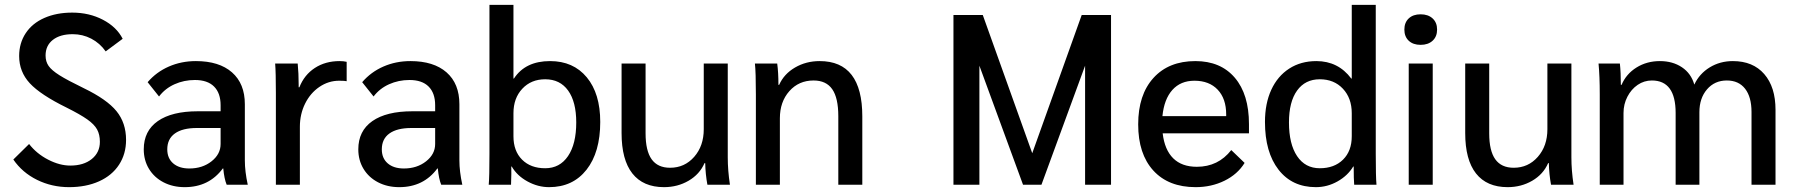

<svg xmlns="http://www.w3.org/2000/svg" viewBox="-20 -762 7403 792"><path d="M35 -104 100 -168Q131 -128 178.5 -103.5Q226 -79 270 -79Q325 -79 358.5 -106Q392 -133 392 -177Q392 -207 380.5 -228Q369 -249 340 -269.5Q311 -290 255 -318Q147 -371 103 -418.5Q59 -466 59 -531Q59 -584 86 -625Q113 -666 163 -688Q213 -710 278 -710Q348 -710 404.5 -680.5Q461 -651 486 -602L416 -550Q392 -584 356.5 -602.5Q321 -621 280 -621Q228 -621 198 -597.5Q168 -574 168 -533Q168 -508 180.5 -490Q193 -472 225.5 -451.5Q258 -431 326 -398Q421 -352 460.5 -303.5Q500 -255 500 -185Q500 -127 471 -82.5Q442 -38 388.5 -14Q335 10 265 10Q194 10 133 -20Q72 -50 35 -104Z M573 -146Q573 -222 631 -262.5Q689 -303 796 -303H890V-328Q890 -378 863 -405Q836 -432 784 -432Q739 -432 700 -414.5Q661 -397 636 -364L589 -423Q625 -465 676.5 -487.5Q728 -510 788 -510Q884 -510 937 -463.5Q990 -417 990 -332V-100Q990 -55 1002 0H915Q905 -24 901 -67H899Q842 10 742 10Q693 10 654.5 -10Q616 -30 594.5 -65.5Q573 -101 573 -146ZM890 -168V-234H792Q733 -234 701.5 -211.5Q670 -189 670 -146Q670 -109 694.5 -88Q719 -67 761 -67Q815 -67 852.5 -96.5Q890 -126 890 -168Z M1118 -378Q1118 -463 1115 -500H1208Q1212 -460 1212 -412V-402H1215Q1235 -453 1278.5 -481.5Q1322 -510 1381 -510Q1397 -510 1410 -507V-427Q1403 -429 1379 -429Q1335 -429 1297.5 -403.5Q1260 -378 1238.5 -334.5Q1217 -291 1217 -239V0H1118Z M1458 -146Q1458 -222 1516 -262.5Q1574 -303 1681 -303H1775V-328Q1775 -378 1748 -405Q1721 -432 1669 -432Q1624 -432 1585 -414.5Q1546 -397 1521 -364L1474 -423Q1510 -465 1561.5 -487.5Q1613 -510 1673 -510Q1769 -510 1822 -463.5Q1875 -417 1875 -332V-100Q1875 -55 1887 0H1800Q1790 -24 1786 -67H1784Q1727 10 1627 10Q1578 10 1539.5 -10Q1501 -30 1479.5 -65.5Q1458 -101 1458 -146ZM1775 -168V-234H1677Q1618 -234 1586.5 -211.5Q1555 -189 1555 -146Q1555 -109 1579.5 -88Q1604 -67 1646 -67Q1700 -67 1737.5 -96.5Q1775 -126 1775 -168Z M2091 -75H2089Q2090 -51 2088 0H1996Q1999 -32 1999 -128V-742H2098V-438H2100Q2147 -510 2249 -510Q2345 -510 2400.5 -443Q2456 -376 2456 -259Q2456 -134 2399.5 -62Q2343 10 2245 10Q2199 10 2156 -13.5Q2113 -37 2091 -75ZM2357 -257Q2357 -342 2323.5 -388.5Q2290 -435 2229 -435Q2171 -435 2134.5 -396Q2098 -357 2098 -295V-200Q2098 -139 2133.5 -103.5Q2169 -68 2229 -68Q2289 -68 2323 -118Q2357 -168 2357 -257Z M2544 -213V-500H2643V-212Q2643 -140 2668 -105Q2693 -70 2744 -70Q2804 -70 2843.5 -115Q2883 -160 2883 -229V-500H2982V-113Q2982 -59 2991 0H2898Q2890 -43 2889 -89H2886Q2866 -43 2820.5 -16.5Q2775 10 2719 10Q2633 10 2588.5 -46.5Q2544 -103 2544 -213Z M3098 -372Q3098 -465 3094 -500H3186Q3191 -463 3191 -412H3194Q3214 -457 3259.5 -483.5Q3305 -510 3361 -510Q3537 -510 3537 -282V0H3438V-283Q3438 -358 3413 -394Q3388 -430 3336 -430Q3275 -430 3236 -386Q3197 -342 3197 -274V0H3098Z M4563 -700V0H4456V-491L4276 0H4200L4020 -491V0H3913V-700H4034L4238 -130L4442 -700Z M5132 -212H4776Q4784 -144 4819.5 -109Q4855 -74 4917 -74Q5005 -74 5059 -143L5114 -90Q5085 -43 5031 -16.5Q4977 10 4912 10Q4800 10 4737.5 -58.5Q4675 -127 4675 -249Q4675 -371 4738 -440.5Q4801 -510 4911 -510Q5015 -510 5073.5 -441.5Q5132 -373 5132 -250ZM5038 -290Q5038 -355 5003 -392Q4968 -429 4907 -429Q4850 -429 4816 -391Q4782 -353 4775 -283H5038Z M5198 -259Q5198 -335 5224 -391.5Q5250 -448 5298 -479Q5346 -510 5410 -510Q5500 -510 5554 -438H5556V-742H5655V-128Q5655 -32 5658 0H5566Q5564 -22 5564 -75H5562Q5539 -37 5497 -13.5Q5455 10 5408 10Q5310 10 5254 -62Q5198 -134 5198 -259ZM5556 -200V-295Q5556 -357 5519.5 -396Q5483 -435 5424 -435Q5364 -435 5330.5 -388.5Q5297 -342 5297 -257Q5297 -168 5330.5 -118Q5364 -68 5424 -68Q5484 -68 5520 -103.5Q5556 -139 5556 -200Z M5773 -640Q5773 -669 5791 -686Q5809 -703 5840 -703Q5871 -703 5889.5 -686Q5908 -669 5908 -640Q5908 -611 5889.5 -594Q5871 -577 5840 -577Q5809 -577 5791 -594Q5773 -611 5773 -640ZM5791 -500H5890V0H5791Z M6024 -213V-500H6123V-212Q6123 -140 6148 -105Q6173 -70 6224 -70Q6284 -70 6323.5 -115Q6363 -160 6363 -229V-500H6462V-113Q6462 -59 6471 0H6378Q6370 -43 6369 -89H6366Q6346 -43 6300.5 -16.5Q6255 10 6199 10Q6113 10 6068.5 -46.5Q6024 -103 6024 -213Z M6579 -372Q6579 -448 6574 -500H6662Q6666 -463 6666 -412H6669Q6688 -457 6730.5 -483.5Q6773 -510 6827 -510Q6880 -510 6918 -484.5Q6956 -459 6969 -413Q6990 -458 7032.5 -484Q7075 -510 7128 -510Q7211 -510 7257.5 -456.5Q7304 -403 7304 -309V0H7205V-300Q7205 -362 7178.5 -396Q7152 -430 7103 -430Q7053 -430 7021.5 -393.5Q6990 -357 6990 -299V0H6892V-296Q6892 -430 6794 -430Q6762 -430 6735.5 -412Q6709 -394 6693 -363Q6677 -332 6677 -296V0H6579Z"/></svg>

Font: Sarabun Medium
Style: Regular
Weight: 500
Designer: Suppakit Chalermlarp | Katatrad Co.,Ltd.
Foundry: Cadson Demak Co.,Ltd.
Version: Version 1.000; ttfautohint (v1.6)